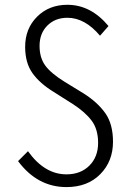

<svg xmlns="http://www.w3.org/2000/svg" viewBox="-20 -762 540 794"><path d="M254.9 11.7Q134.8 11.7 54.7 -95.7L95.7 -136.7Q164.1 -41 254.9 -41Q313.5 -41 349.6 -77.1Q385.7 -113.3 385.7 -170.9Q385.7 -227.5 358.9 -263.2Q332 -298.8 282.2 -331.1L202.1 -381.8Q144.5 -417 114.3 -459.5Q84 -502 84 -568.4Q84 -643.6 133.3 -692.9Q182.6 -742.2 258.8 -742.2Q355.5 -742.2 428.7 -654.3L393.6 -614.3Q331.1 -688.5 258.8 -688.5Q208 -688.5 175.8 -656.2Q143.6 -624 143.6 -572.3Q143.6 -523.4 167 -491.2Q190.4 -459 247.1 -423.8L325.2 -376Q383.8 -338.9 415.5 -293.9Q447.3 -249 447.3 -175.8Q447.3 -94.7 394.5 -41.5Q341.8 11.7 254.9 11.7Z"/></svg>

Font: Gen Shin Gothic Monospace Light
Style: Regular
Weight: 300
Designer: [Source Han Sans]
Ryoko NISHIZUKA  (kana & ideographs); Paul D. Hunt (Latin, Greek & Cyrillic); Wenlong ZHANG  (bopomofo
Version: Version 1.002.20150607